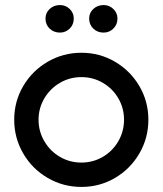

<svg xmlns="http://www.w3.org/2000/svg" viewBox="-20 -729 641 757"><path d="M36 -257Q36 -329 71.5 -389.5Q107 -450 168 -485.5Q229 -521 301 -521Q373 -521 433.5 -485.5Q494 -450 529.5 -389.5Q565 -329 565 -257Q565 -185 529.5 -124Q494 -63 433.5 -27.5Q373 8 301 8Q229 8 168 -27.5Q107 -63 71.5 -124Q36 -185 36 -257ZM469 -257Q469 -302.8 446.5 -341.4Q424 -380 385.4 -402.5Q346.8 -425 301 -425Q255.2 -425 216.5 -402.5Q177.8 -379.9 154.9 -341.3Q132 -302.6 132 -256.8Q132 -211.1 154.9 -172Q177.8 -133 216.4 -110.5Q255.1 -88 300.8 -88Q346.6 -88 385.3 -110.5Q423.9 -133.1 446.5 -172.1Q469 -211.2 469 -257ZM331.5 -655.9Q331.5 -678.5 348.1 -693.8Q364.7 -709.1 388.5 -709.1Q411.1 -709.1 427.1 -693.4Q443.1 -677.7 443.1 -656.1Q443.1 -632.3 427.1 -616.4Q411.1 -600.5 388.5 -600.5Q364 -600.5 347.8 -616.3Q331.5 -632 331.5 -655.9ZM159.4 -655.9Q159.4 -678.5 176 -693.8Q192.5 -709.1 216.4 -709.1Q239 -709.1 255 -693.4Q270.9 -677.7 270.9 -656.1Q270.9 -632.3 255 -616.4Q239 -600.5 216.4 -600.5Q191.9 -600.5 175.6 -616.3Q159.4 -632 159.4 -655.9Z"/></svg>

Font: Lineal Thin
Style: Regular
Weight: 200
Designer: Created by Frank Adebiaye with contributions from Anton Moglia & Ariel Martín Pérez
Created by Frank ADEBIAYE with FontF
Foundry: Velvetyne Type Foundry
Version: Version 2.000;Glyphs 3.2 (3227)